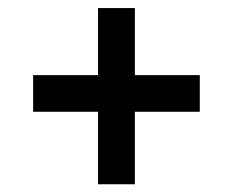

<svg xmlns="http://www.w3.org/2000/svg" viewBox="-20 -488 583 481"><path d="M317.9 -208V-26.4H225.6V-208H63V-299.8H225.6V-467.8H317.9V-299.8H480.5V-208Z"/></svg>

Font: Vazirmatn RD FD Medium
Style: Regular
Weight: 500
Designer: Saber Rastikerdar
Foundry: Saber Rastikerdar
Version: Version 33.003